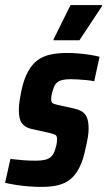

<svg xmlns="http://www.w3.org/2000/svg" viewBox="-36 -726 421 754"><path d="M128 8Q104 8 77.5 6Q51 4 26 0Q1 -4 -16 -8L5 -102Q15 -101 27.5 -99.5Q40 -98 53 -97Q66 -96 79.5 -95.5Q93 -95 103 -95Q126 -95 141 -98.5Q156 -102 165.5 -111.5Q175 -121 180 -137Q183 -146 185.5 -156.5Q188 -167 188 -180Q188 -193 181 -196.5Q174 -200 158 -204L86 -220Q62 -226 50 -242Q38 -258 38 -293Q38 -311 41 -331Q44 -351 48 -370Q58 -416 74 -445Q90 -474 112 -490Q134 -506 163 -512Q192 -518 227 -518Q250 -518 273.5 -516Q297 -514 318.5 -510.5Q340 -507 355 -503L334 -407Q320 -410 303 -411.5Q286 -413 270 -414Q254 -415 241 -415Q223 -415 209.5 -412Q196 -409 187 -401Q178 -393 173 -376Q170 -368 167.5 -357.5Q165 -347 165 -335Q165 -324 171 -320.5Q177 -317 191 -314L254 -300Q269 -297 282.5 -290Q296 -283 304 -267.5Q312 -252 312 -220Q312 -207 309 -187.5Q306 -168 301 -148Q292 -101 277 -70.5Q262 -40 241.5 -23Q221 -6 193 1Q165 8 128 8ZM174 -568 175 -573 241 -706H365L364 -701L276 -568Z"/></svg>

Font: Saira Condensed
Style: Bold Italic
Weight: 700
Width: 3
Italic angle: -12°
Designer: Hector Gatti with collaboration of the Omnibus-Type team
Foundry: Omnibus-Type
Version: Version 1.101